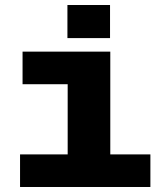

<svg xmlns="http://www.w3.org/2000/svg" viewBox="-20 -746 640 766"><path d="M60 0V-130H250V-410H70V-540H420V-130H580V0ZM249 -594V-726H419V-594Z"/></svg>

Font: Geist Mono Black
Style: Regular
Weight: 900
Monospace: yes
Designer: Basement.studio, Andrés Briganti, Mateo Zaragoza
Foundry: Basement.studio, Vercel, Andrés Briganti, Guido Ferreyra, Mateo Zaragoza
Version: Version 1.500; ttfautohint (v1.8.4.7-5d5b)